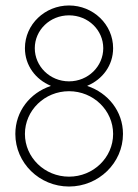

<svg xmlns="http://www.w3.org/2000/svg" viewBox="-20 -672 504 701"><path d="M393 -496C393 -583 320 -652 232 -652C144 -652 71 -583 71 -496C71 -433 110 -382 165 -359V-358C90 -333 36 -266 36 -183C36 -77 124 9 232 9C340 9 429 -77 429 -183C429 -266 374 -333 299 -358V-359C354 -382 393 -433 393 -496ZM393 -183C393 -97 321 -27 232 -27C143 -27 71 -97 71 -183C71 -269 143 -339 232 -339C321 -339 393 -269 393 -183ZM107 -496C107 -562 162 -616 232 -616C302 -616 357 -562 357 -496C357 -430 302 -375 232 -375C162 -375 107 -430 107 -496Z"/></svg>

Font: Rawengulk
Style: Regular
Weight: 400
Version: Version 0.9